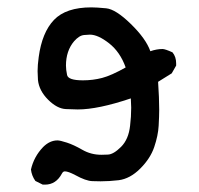

<svg xmlns="http://www.w3.org/2000/svg" viewBox="-20 -493 540 521"><path d="M102 8H96L76 -2Q66 -16 64 -33Q72 -68 97 -94Q115 -112 136 -112Q143 -112 161.5 -106Q180 -100 203.5 -86.5Q227 -73 255 -73Q257 -73 272.5 -73.5Q288 -74 308.5 -94.5Q329 -115 333 -152Q336 -176 336 -201L335 -226Q246 -196 191 -196Q183 -196 159 -197Q135 -198 110.5 -222.5Q86 -247 83 -276L82 -300Q82 -316 85 -338Q94 -405 126.5 -439Q159 -473 228 -473Q242 -473 268 -470.5Q294 -468 335 -428Q376 -388 388 -354Q405 -360 421 -360Q428 -360 448 -351Q458 -339 458 -321V-315L446 -294L409 -271Q412 -227 412 -195Q412 -178 410.5 -151.5Q409 -125 398.5 -94Q388 -63 360.5 -35.5Q333 -8 302 -4Q276 -1 253 -1Q248 -1 230.5 -1.5Q213 -2 184 -18Q165 -28 156 -28Q151 -28 148 -22Q132 8 102 8ZM205 -275Q232 -275 257 -281.5Q282 -288 321 -310Q306 -352 276 -375.5Q246 -399 224 -399Q222 -399 208.5 -398Q195 -397 181 -381Q159 -355 159 -315Q159 -304 162 -289.5Q165 -275 205 -275Z"/></svg>

Font: Xiaolai Mono SC
Style: Regular
Weight: 400
Monospace: yes
Designer: LXGW / Nozomi Seto
Version: Version 3.113;September 30, 2024